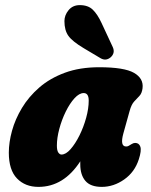

<svg xmlns="http://www.w3.org/2000/svg" viewBox="-20 -721 592 751"><path d="M462.5 -199Q448.5 -148 473.5 -148Q479 -148 483.2 -150.5Q487.5 -153 494 -157Q502 -162 508.5 -162Q524 -162 529 -147Q534 -132 523 -98Q507 -48 465.8 -19Q424.5 10 378 10Q334 10 314 -13.5Q294 -37 294 -78Q294 -84 294 -90Q229 10 130.5 10Q78.5 10 46.5 -23Q14.5 -56 14.5 -124Q14.5 -164 27 -209.5Q39.5 -255 66 -299Q92.5 -343 134 -379Q175.5 -415 233.8 -436.5Q292 -458 368 -458Q466 -458 504.2 -436Q542.5 -414 537.5 -375.5Q535 -356 525.5 -346Q516 -336 505 -324.2Q494 -312.5 487 -287ZM202.5 -151.5Q202.5 -132.5 208 -124.5Q213.5 -116.5 220.5 -116.5Q237.5 -116.5 256 -137.5Q274.5 -158.5 290.8 -191.2Q307 -224 317 -260.2Q327 -296.5 327 -327.5Q327 -357 307.5 -357Q290 -357 271.5 -336.8Q253 -316.5 237.2 -284.5Q221.5 -252.5 212 -217Q202.5 -181.5 202.5 -151.5ZM377 -631.5 421 -537Q431.5 -514 413 -497Q394 -481 373 -493.5L307.5 -532.5Q263 -559 247.5 -580.8Q232 -602.5 232 -638.5Q232 -661.5 248.2 -681.2Q264.5 -701 292 -701Q324.5 -701 343 -683Q361.5 -665 377 -631.5Z"/></svg>

Font: Fraunces 144pt S100 Black
Style: Italic
Weight: 900
Italic angle: -16°
Version: Version 1.000; ttfautohint (v1.8.3)